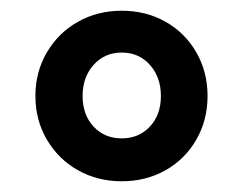

<svg xmlns="http://www.w3.org/2000/svg" viewBox="-20 -772 452 358"><path d="M46 -593Q46 -638 67.5 -674.5Q89 -711 125.5 -731.5Q162 -752 207 -752Q252 -752 288.5 -731.5Q325 -711 346 -674.5Q367 -638 367 -593Q367 -548 346 -511.5Q325 -475 288.5 -454.5Q252 -434 207 -434Q162 -434 125.5 -454.5Q89 -475 67.5 -511.5Q46 -548 46 -593ZM280 -593Q280 -628 259.5 -651Q239 -674 207 -674Q175 -674 154.5 -651Q134 -628 134 -593Q134 -558 154.5 -536Q175 -514 207 -514Q239 -514 259.5 -536Q280 -558 280 -593Z"/></svg>

Font: Nebula Sans Bold
Style: Regular
Weight: 700
Designer: Paul D. Hunt for Adobe (as Source Sans)
Foundry: Nebula Entertainment & Broadcasting LLC
Version: Version 1.010